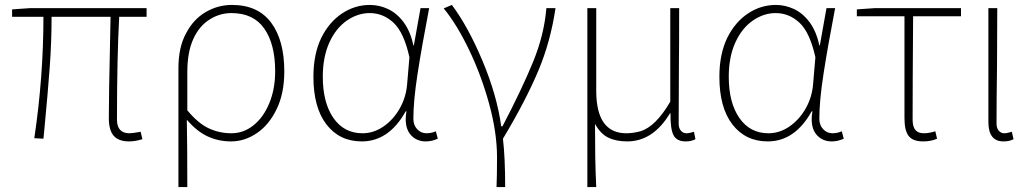

<svg xmlns="http://www.w3.org/2000/svg" viewBox="-20 -560 4175 778"><path d="M421 -81Q421 -172 426 -394L428 -492H189Q189 -390 181.5 -287.5Q174 -185 159 -28L156 2L119 0Q156 -249 156 -492H29V-522L101 -527H574V-492H463Q454 -328 454 -75Q454 -20 505 -20Q516 -20 550 -26L557 4Q528 13 503 13Q461 13 441 -9.5Q421 -32 421 -81Z M734 -425Q763 -481 812.5 -510.5Q862 -540 920 -540Q1025 -540 1078.5 -468.5Q1132 -397 1132 -271Q1132 -181 1101 -118Q1071 -55 1021.5 -21Q972 13 916 13Q865 13 821 -7.5Q777 -28 737 -75Q739 24 739 198H703V-283Q703 -369 734 -425ZM1095 -271Q1095 -381 1051 -444Q1007 -507 918 -507Q871 -507 831 -482Q788 -456 763.5 -402.5Q739 -349 739 -268V-113Q783 -60 826 -40Q869 -20 918 -20Q967 -20 1007.5 -52.5Q1048 -85 1071.5 -142.5Q1095 -200 1095 -271Z M1250 -249Q1250 -341 1282 -407Q1314 -471 1366 -505.5Q1418 -540 1479 -540Q1516 -540 1551 -524Q1588 -507 1615.5 -470Q1643 -433 1655 -376H1657L1684 -527H1719Q1689 -371 1672 -261Q1655 -151 1655 -79Q1655 -53 1670.5 -36.5Q1686 -20 1708 -20Q1728 -20 1746 -28L1754 2Q1730 13 1705 13Q1670 13 1647 -10.5Q1624 -34 1624 -77Q1624 -91 1627 -109H1624Q1556 13 1446 13Q1356 13 1303 -55.5Q1250 -124 1250 -249ZM1630 -222 1639 -328Q1617 -428 1575 -467.5Q1533 -507 1478 -507Q1430 -507 1386 -477Q1341 -446 1314.5 -387.5Q1288 -329 1288 -249Q1288 -144 1331 -82Q1374 -20 1449 -20Q1494 -20 1534 -47.5Q1574 -75 1600 -121Q1626 -167 1630 -222Z M1994 78Q1994 -22 1962.5 -137.5Q1931 -253 1881.5 -356.5Q1832 -460 1778 -526L1811 -540Q1877 -452 1935.5 -312.5Q1994 -173 2011 -48H2016Q2095 -199 2140 -309Q2185 -419 2194 -527H2231Q2211 -392 2162 -275Q2110 -151 2018 2Q2027 79 2027 198H1992Q1994 151 1994 78Z M2360 -527H2396V-192Q2396 -20 2518 -20Q2545 -20 2575 -28Q2637 -47 2696 -148V-527H2732Q2732 -371 2731 -293L2730 -59Q2730 -41 2739 -30.5Q2748 -20 2761 -20Q2773 -20 2792 -26L2798 4Q2782 13 2758 13Q2722 13 2709 -12.5Q2696 -38 2697 -101H2695Q2626 13 2522 13Q2476 13 2444.5 -2.5Q2413 -18 2391 -58Q2391 20 2392 77Q2393 134 2396 198H2360Z M2895 -249Q2895 -341 2927 -407Q2959 -471 3011 -505.5Q3063 -540 3124 -540Q3161 -540 3196 -524Q3233 -507 3260.5 -470Q3288 -433 3300 -376H3302L3329 -527H3364Q3334 -371 3317 -261Q3300 -151 3300 -79Q3300 -53 3315.5 -36.5Q3331 -20 3353 -20Q3373 -20 3391 -28L3399 2Q3375 13 3350 13Q3315 13 3292 -10.5Q3269 -34 3269 -77Q3269 -91 3272 -109H3269Q3201 13 3091 13Q3001 13 2948 -55.5Q2895 -124 2895 -249ZM3275 -222 3284 -328Q3262 -428 3220 -467.5Q3178 -507 3123 -507Q3075 -507 3031 -477Q2986 -446 2959.5 -387.5Q2933 -329 2933 -249Q2933 -144 2976 -82Q3019 -20 3094 -20Q3139 -20 3179 -47.5Q3219 -75 3245 -121Q3271 -167 3275 -222Z M3645 -81V-494H3452V-522L3524 -527H3874V-494H3680Q3678 -212 3678 -75Q3678 -47 3689 -33.5Q3700 -20 3724 -20Q3744 -20 3770 -28L3777 2Q3753 13 3721 13Q3679 13 3662 -9Q3645 -31 3645 -81Z M3985 -66V-527H4021L4020 -294Q4018 -146 4018 -59Q4018 -41 4027 -30.5Q4036 -20 4049 -20Q4061 -20 4080 -26L4087 4Q4071 13 4046 13Q3985 13 3985 -66Z"/></svg>

Font: Merged Yaku Han JP Thin
Style: Regular
Weight: 250
Designer: Ryoko NISHIZUKA 西塚涼子 (kana, bopomofo & ideographs); Paul D. Hunt (Latin, Greek & Cyrillic); Sandoll Communications 산돌커뮤니
Foundry: Adobe
Version: Version 2.004